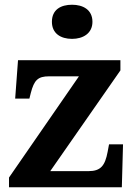

<svg xmlns="http://www.w3.org/2000/svg" viewBox="-20 -790 569 810"><path d="M284 -626C330 -626 370 -649 370 -698C370 -749 330 -770 284 -770C236 -770 199 -749 199 -698C199 -649 236 -626 284 -626ZM18 0H494L499 -181H440L434 -149C423 -91 405 -68 353 -68H192L488 -493V-536H56L44 -374H104L110 -398C124 -452 140 -468 187 -468H313L18 -41Z"/></svg>

Font: Noto Serif Malayalam
Style: Bold
Weight: 700
Designer: Indian type Foundry, Jelle Bosma, Monotype Design Team
Foundry: Monotype Imaging Inc.
Version: Version 2.104